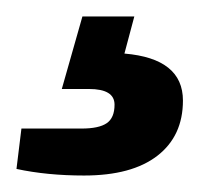

<svg xmlns="http://www.w3.org/2000/svg" viewBox="-81 -31 242 233"><path d="M21 182Q-24 182 -61 174L-55 125H18Q39 125 48.5 118.5Q58 112 58 96Q58 77 27 77H-6L19 -11H82L70 34Q141 40 141 91Q141 134 110 158Q79 182 21 182Z"/></svg>

Font: Archivo Narrow SemiBold
Style: Italic
Weight: 600
Italic angle: -8°
Designer: Hector Gatti
Foundry: Omnibus-Type
Version: Version 3.002